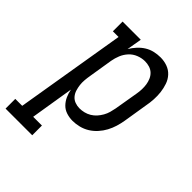

<svg xmlns="http://www.w3.org/2000/svg" viewBox="-269 -655 978 978"><g transform="rotate(45 220.0 -166.5)"><path d="M-60 205V135H-10L89 -460H48V-530H179L165 -449Q177 -469 193 -486.5Q209 -504 228.5 -516Q248 -528 270 -533Q292 -538 314 -538Q314 -538 314 -538Q314 -538 314 -538Q340 -538 363.5 -529.5Q387 -521 403.5 -503Q420 -485 428 -461.5Q436 -438 439 -413.5Q442 -389 440.5 -362.5Q439 -336 434 -311L413 -181Q409 -157 402 -134Q395 -111 383.5 -89.5Q372 -68 355 -49Q338 -30 317 -17Q296 -4 272 2Q248 8 225 8Q202 8 180.5 1Q159 -6 144 -21.5Q129 -37 120 -57Q111 -77 107 -99L69 135H132V205ZM205 -62Q221 -62 237.5 -66Q254 -70 269 -79Q284 -88 295.5 -101Q307 -114 315.5 -129Q324 -144 328.5 -160Q333 -176 336 -192L358 -322Q361 -339 361.5 -356.5Q362 -374 359.5 -390Q357 -406 350.5 -421Q344 -436 332.5 -447Q321 -458 305 -463Q289 -468 272 -468Q249 -468 226 -459Q203 -450 186.5 -432Q170 -414 161 -392Q152 -370 148 -347L127 -217Q124 -200 122.5 -182Q121 -164 123 -147.5Q125 -131 130 -115Q135 -99 145.5 -86.5Q156 -74 172 -68Q188 -62 205 -62Z"/></g></svg>

Font: Iosevka Slab Oblique
Style: Regular
Weight: 400
Italic angle: -9°
Monospace: yes
Designer: Belleve Invis
Foundry: Belleve Invis
Version: Version 11.1.1; ttfautohint (v1.8.3)